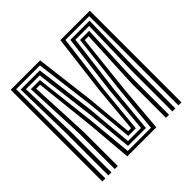

<svg xmlns="http://www.w3.org/2000/svg" viewBox="-195 -993 1185 1185"><g transform="rotate(-45 398.0 -400.0)"><path d="M52.8 0V-800H309.5L358 -407.2L385.2 -107H410.5L437.8 -407.2L486.2 -800H743.2V0H716.8V-778.8H509.2L460.2 -390.5L431 -85.8H364.8L335.5 -390.5L286.8 -778.8H79.2V0ZM105.5 0V-366.8L97.2 -757.5H264.5L313.5 -370.8L341 -64.5H454.8L482.5 -370.8L531.2 -757.5H698.5L690.2 -366.8V0H663.8V-339.8L673.8 -736.2H553.5L504.5 -342.2L476.2 -43.2H319.8L291.2 -342.2L242.2 -736.2H122L132 -339.8V0ZM161 0V-319.8L143.5 -715H222.8L268.2 -320.8L296.8 -22H499.2L527.5 -320.8L573 -715H652.5L634.8 -319.8V0H608.2V-298.8L626.8 -693.8H592.8L550.2 -299L524.5 -0.8H271.2L245.8 -299L203 -693.8H169L187.5 -298.8V0Z"/></g></svg>

Font: Big Shoulders Inline Text ExtraBold
Style: Regular
Weight: 800
Designer: Patric King
Foundry: XO Type Co
Version: Version 1.000